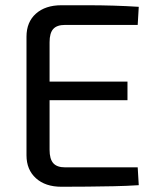

<svg xmlns="http://www.w3.org/2000/svg" viewBox="-20 -711 600 732"><path d="M214 -691Q263 -691 313.5 -691Q364 -691 413.5 -689.5Q463 -688 509 -685L505 -616H228Q197 -616 183 -600.5Q169 -585 169 -550V-140Q169 -105 183 -89Q197 -73 228 -73H505L509 -5Q463 -2 413.5 -1Q364 0 313.5 0.5Q263 1 214 1Q153 1 117 -31.5Q81 -64 81 -119V-571Q81 -627 117 -659Q153 -691 214 -691ZM98 -400H466V-329H98Z"/></svg>

Font: Exo 2
Style: Regular
Weight: 400
Designer: Natanael Gama
Foundry: Natanael Gama
Version: Version 2.010